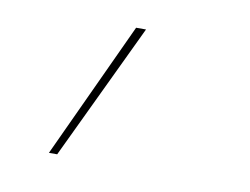

<svg xmlns="http://www.w3.org/2000/svg" viewBox="-48 -160 596 458"><g transform="rotate(10 250.0 69.0)"><path d="M95 234 248 -96H272L115 234Z"/></g></svg>

Font: Iosevka Curly Thin
Style: Italic
Weight: 100
Italic angle: -9°
Monospace: yes
Designer: Belleve Invis
Foundry: Belleve Invis
Version: Version 22.1.2; ttfautohint (v1.8.4)